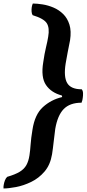

<svg xmlns="http://www.w3.org/2000/svg" viewBox="-88 -798 491 1088"><path d="M98 -778Q122 -778 153.5 -773Q185 -768 215.5 -755Q246 -742 270 -718.5Q294 -695 305.5 -658.5Q317 -622 309 -570Q303 -540 295.5 -501.5Q288 -463 284 -438Q272 -362 293 -327Q314 -292 375 -292Q382 -284 382.5 -270.5Q383 -257 381 -244Q380 -231 374 -216Q308 -216 273 -180Q238 -144 225 -67Q221 -39 216.5 2.5Q212 44 207 76Q197 136 164.5 174Q132 212 88.5 233Q45 254 2.5 262Q-40 270 -68 270Q-69 260 -67 250Q-65 237 -60 224Q-55 211 -47 204Q-2 191 23.5 175.5Q49 160 61.5 137.5Q74 115 79 82Q83 56 85.5 20.5Q88 -15 96 -63Q109 -149 155 -191Q201 -233 264 -248Q264 -255 262 -257Q202 -273 172.5 -316.5Q143 -360 157 -445Q164 -494 172.5 -529Q181 -564 185 -589Q194 -640 177 -666.5Q160 -693 97 -712Q92 -719 91 -732Q90 -745 92 -758Q93 -764 94.5 -769Q96 -774 98 -778Z"/></svg>

Font: Petrona
Style: Bold Italic
Weight: 700
Italic angle: -9°
Designer: Ringo R. Seeber
Foundry: Ringo R. Seeber
Version: Version 2.001; ttfautohint (v1.8.3)